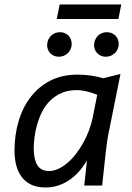

<svg xmlns="http://www.w3.org/2000/svg" viewBox="-20 -830 590 859"><path d="M326.2 -496.1Q357.9 -496.1 386.7 -491.9Q415.5 -487.8 441.9 -480L519 -499L463.9 -225.1Q461.9 -215.8 459.7 -200.7Q457.5 -185.5 454.6 -159.9Q451.7 -134.3 447.3 -95.5Q442.9 -56.6 437 0H356.9L369.1 -112.8Q335.4 -54.2 287.4 -22.7Q239.3 8.8 183.1 8.8Q147.9 8.8 121.8 -2.9Q95.7 -14.6 78.6 -36.4Q61.5 -58.1 53.2 -88.4Q44.9 -118.7 44.9 -155.8Q44.9 -226.1 63.2 -287.8Q81.5 -349.6 117.2 -396Q152.8 -442.4 205.3 -469.2Q257.8 -496.1 326.2 -496.1ZM130.9 -164.1Q130.9 -117.7 147 -91.3Q163.1 -64.9 199.2 -64.9Q220.2 -64.9 241.2 -74.7Q262.2 -84.5 282.2 -101.6Q302.2 -118.7 320.1 -141.8Q337.9 -165 352.8 -191.7Q367.7 -218.3 378.4 -247.3Q389.2 -276.4 395 -305.2L415 -405.8Q392.1 -415.5 367.9 -421.1Q343.8 -426.8 323.2 -426.8Q283.2 -426.8 253.4 -413.1Q223.6 -399.4 202.1 -377.4Q180.7 -355.5 167 -327.4Q153.3 -299.3 145.3 -270Q137.2 -240.7 134 -212.9Q130.9 -185.1 130.9 -164.1ZM509.8 -745.1H233.9L247.1 -810.1H522.5ZM248 -686Q259.8 -686 269.5 -681.9Q279.3 -677.7 286.1 -670.7Q293 -663.6 296.9 -654.1Q300.8 -644.5 300.8 -633.8Q300.8 -621.1 296.1 -610.6Q291.5 -600.1 283.4 -592.3Q275.4 -584.5 265.1 -580.3Q254.9 -576.2 243.2 -576.2Q231.4 -576.2 221.9 -580.3Q212.4 -584.5 205.3 -591.6Q198.2 -598.6 194.6 -608.2Q190.9 -617.7 190.9 -627.9Q190.9 -640.6 195.6 -651.4Q200.2 -662.1 207.8 -669.7Q215.3 -677.2 225.8 -681.6Q236.3 -686 248 -686ZM458 -686Q469.7 -686 479.5 -681.9Q489.3 -677.7 496.3 -670.7Q503.4 -663.6 507.3 -654.1Q511.2 -644.5 511.2 -633.8Q511.2 -621.1 506.6 -610.6Q502 -600.1 493.9 -592.3Q485.8 -584.5 475.3 -580.3Q464.8 -576.2 453.1 -576.2Q441.4 -576.2 431.9 -580.3Q422.4 -584.5 415.3 -591.6Q408.2 -598.6 404.5 -608.2Q400.9 -617.7 400.9 -627.9Q400.9 -640.6 405.5 -651.4Q410.2 -662.1 417.7 -669.7Q425.3 -677.2 435.8 -681.6Q446.3 -686 458 -686Z"/></svg>

Font: Code New Roman
Style: Italic
Weight: 400
Italic angle: -11°
Monospace: yes
Designer: Sam Radian
Foundry: Code New Roman
Version: Version 1.508 October 19, 2014